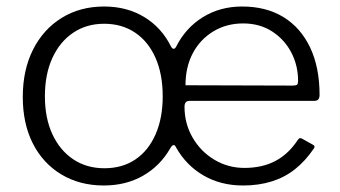

<svg xmlns="http://www.w3.org/2000/svg" viewBox="-20 -560 1046 590"><path d="M299 10Q225 10 168.5 -24Q112 -58 81 -119Q50 -180 50 -262Q50 -345 81.5 -407.5Q113 -470 169.5 -505Q226 -540 300 -540Q370 -540 423.5 -507.5Q477 -475 506 -416Q514 -404 521 -416Q550 -474 603 -507Q656 -540 724 -540Q798 -540 851 -507.5Q904 -475 933 -414Q962 -353 962 -268Q962 -260 958.5 -255Q955 -250 945 -250H562Q547 -250 547 -232Q547 -180 572 -137Q597 -94 639 -69Q681 -44 731 -44Q786 -44 826.5 -65.5Q867 -87 895 -130Q899 -135 901.5 -135.5Q904 -136 908 -134L942 -115Q950 -111 944 -103Q918 -65 886.5 -40Q855 -15 815 -2.5Q775 10 727 10Q658 10 605 -21Q552 -52 521 -107Q514 -123 503 -104Q472 -50 419.5 -20Q367 10 299 10ZM301 -43Q356 -43 396 -70Q436 -97 458 -147Q480 -197 480 -264Q480 -332 458 -382Q436 -432 395.5 -459.5Q355 -487 300 -487Q246 -487 205 -459.5Q164 -432 141 -382Q118 -332 118 -264Q118 -197 141 -147.5Q164 -98 205 -70.5Q246 -43 301 -43ZM727 -488Q676 -488 635.5 -463.5Q595 -439 572.5 -396.5Q550 -354 550 -298L879 -297Q890 -297 893 -300Q896 -303 896 -311Q896 -359 875 -399Q854 -439 816 -463.5Q778 -488 727 -488Z"/></svg>

Font: Libre Franklin Light
Style: Regular
Weight: 300
Designer: Pablo Impallari, Rodrigo Fuenzalida, Nhung Nguyen
Foundry: Impallari Type
Version: Version 3.000